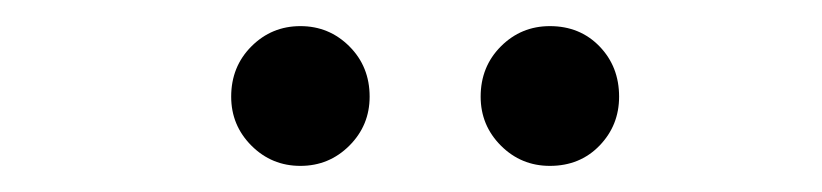

<svg xmlns="http://www.w3.org/2000/svg" viewBox="-20 -751 629 147"><path d="M401 -624Q379 -624 363.5 -639.5Q348 -655 348 -677Q348 -700 363.5 -715.5Q379 -731 401 -731Q424 -731 439 -715.5Q454 -700 454 -677Q454 -655 439 -639.5Q424 -624 401 -624ZM210 -624Q188 -624 172.5 -639.5Q157 -655 157 -677Q157 -700 172.5 -715.5Q188 -731 210 -731Q232 -731 247.5 -715.5Q263 -700 263 -677Q263 -655 247.5 -639.5Q232 -624 210 -624Z"/></svg>

Font: Wix Madefor Text
Style: Regular
Weight: 400
Designer: Dalton Maag Ltd
Foundry: Dalton Maag Ltd
Version: Version 3.100